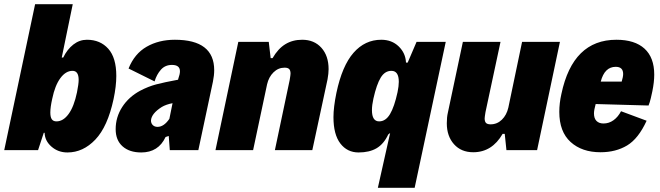

<svg xmlns="http://www.w3.org/2000/svg" viewBox="-32 -710 3122 908"><path d="M518 -351Q518 -302 505 -241Q477 -111 419 -50Q361 11 287 11Q243 11 211.5 -16.5Q180 -44 179 -82H175L148 0H-12L134 -690H312L260 -438H267Q286 -477 315 -499.5Q344 -522 379 -522Q442 -522 480 -479.5Q518 -437 518 -351ZM340 -332Q340 -375 311 -375Q279 -375 253.5 -340.5Q228 -306 215 -243Q206 -203 206 -178Q206 -156 213 -146Q220 -136 235 -136Q267 -136 292.5 -171Q318 -206 332 -273Q340 -313 340 -332Z M981 -378Q981 -354 975 -324L906 0H771L766 -67L751 -62Q717 11 636 11Q580 11 547.5 -18Q515 -47 515 -99Q515 -156 546 -204Q577 -252 631 -281Q669 -301 707 -311Q745 -321 810 -333L811 -337Q819 -359 819 -373Q819 -403 781 -403Q749 -403 729 -380.5Q709 -358 699 -325L576 -386Q604 -456 661.5 -489Q719 -522 795 -522Q981 -522 981 -378ZM769 -148 784 -222Q753 -216 733 -204Q684 -173 682 -140Q682 -127 690.5 -118.5Q699 -110 713 -110Q743 -110 769 -148Z M1095 -512H1239L1248 -435H1257Q1283 -480 1317.5 -501Q1352 -522 1397 -522Q1454 -522 1488 -484Q1522 -446 1522 -383Q1522 -363 1517 -335L1445 0H1268L1338 -332Q1342 -356 1342 -362Q1342 -377 1335.5 -383.5Q1329 -390 1314 -390Q1284 -390 1261.5 -368Q1239 -346 1231 -311L1165 0H987Z M1755 178 1813 -81 1804 -74Q1783 -29 1749 -9Q1715 11 1664 11Q1610 11 1577.5 -31.5Q1545 -74 1545 -156Q1545 -203 1559 -271Q1586 -399 1640 -460.5Q1694 -522 1771 -522Q1821 -522 1853.5 -490.5Q1886 -459 1888 -414H1896L1938 -512H2076L1929 178ZM1848 -274Q1854 -303 1854 -323Q1854 -375 1819 -375Q1788 -375 1768.5 -343Q1749 -311 1734 -244Q1727 -213 1727 -189Q1727 -136 1761 -136Q1792 -136 1812.5 -170.5Q1833 -205 1848 -274Z M2508 0H2363L2355 -77H2345Q2295 10 2206 10Q2149 10 2115 -28Q2081 -66 2081 -127Q2081 -156 2086 -177L2157 -512H2335L2264 -180Q2260 -156 2260 -150Q2260 -135 2266.5 -128.5Q2273 -122 2288 -122Q2319 -122 2341.5 -144Q2364 -166 2372 -201L2437 -512H2616Z M3062 -357Q3062 -322 3053 -278Q3051 -268 3046 -246.5Q3041 -225 3035 -211L2785 -218Q2777 -189 2777 -174Q2777 -150 2789 -138Q2801 -126 2822 -126Q2848 -126 2869.5 -141.5Q2891 -157 2905 -184L3026 -139Q2987 -54 2933.5 -22Q2880 10 2808 10Q2720 10 2666.5 -38.5Q2613 -87 2613 -181Q2613 -222 2623 -266Q2677 -522 2883 -522Q2970 -522 3016 -480Q3062 -438 3062 -357ZM2809 -324H2908Q2915 -347 2915 -360Q2915 -394 2880 -394Q2827 -394 2809 -324Z"/></svg>

Font: Decalotype Black Italic
Style: Regular
Weight: 900
Italic angle: -12°
Designer: Alfredo Marco Pradil
Foundry: Alfredo Marco Pradil
Version: Version 1.0